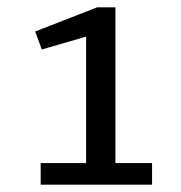

<svg xmlns="http://www.w3.org/2000/svg" viewBox="-20 -938 495 524"><path d="M91 -493V-434H395V-493H295V-918H245L76 -852L94 -803L215 -838V-493Z"/></svg>

Font: Rosario
Style: Regular
Weight: 400
Designer: Hector Gatti
Foundry: Omnibus Type
Version: Version 1.100